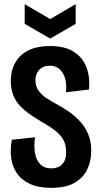

<svg xmlns="http://www.w3.org/2000/svg" viewBox="-20 -893 487 926"><path d="M227 13Q164 13 122.5 -7Q81 -27 59.5 -60.5Q38 -94 33.5 -135Q29 -176 37 -219L149 -231Q143 -190 148.5 -156Q154 -122 173.5 -101.5Q193 -81 228 -81Q247 -81 263 -88.5Q279 -96 289 -113Q299 -130 299 -160Q299 -197 284 -221.5Q269 -246 242.5 -266Q216 -286 180 -306Q152 -323 125.5 -341Q99 -359 77.5 -381.5Q56 -404 44 -434Q32 -464 32 -503Q32 -552 53 -590Q74 -628 116 -649.5Q158 -671 221 -671Q292 -671 335 -644Q378 -617 396.5 -569.5Q415 -522 409 -461L298 -448Q301 -475 297.5 -498Q294 -521 284 -538.5Q274 -556 258 -566Q242 -576 220 -576Q198 -576 183 -567Q168 -558 159.5 -542.5Q151 -527 151 -506Q151 -476 166.5 -455Q182 -434 206 -418.5Q230 -403 254 -390Q284 -374 313.5 -353.5Q343 -333 367 -306.5Q391 -280 405.5 -245.5Q420 -211 420 -165Q420 -117 401 -76.5Q382 -36 340 -11.5Q298 13 227 13ZM99 -873 222 -801 345 -873V-778L222 -707L99 -778Z"/></svg>

Font: Bricolage Grotesque 36pt Condensed SemiBold
Style: Regular
Weight: 600
Width: 3
Designer: Mathieu Triay
Foundry: Atelier Triay
Version: Version 1.001;gftools[0.9.33.dev8+g029e19f]